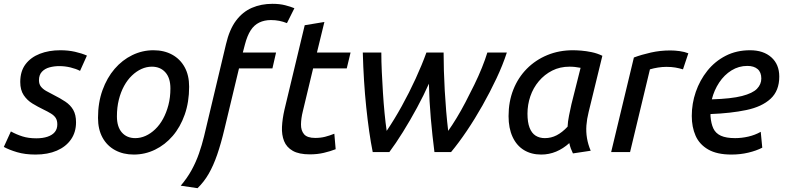

<svg xmlns="http://www.w3.org/2000/svg" viewBox="-28 -796 4115 1005"><path d="M158 13Q103 13 61 0.5Q19 -12 -8 -27L29 -108Q58 -92 89.5 -82Q121 -72 162 -72Q196 -72 221 -80.5Q246 -89 259 -105Q272 -121 272 -145Q272 -165 264 -178Q256 -191 239 -201.5Q222 -212 199 -223Q170 -237 142 -254Q114 -271 96 -298Q78 -325 78 -367Q78 -423 105.5 -459.5Q133 -496 180.5 -514.5Q228 -533 288 -533Q329 -533 364.5 -525Q400 -517 427 -505L391 -425Q370 -436 341 -443Q312 -450 282 -450Q256 -450 231.5 -443.5Q207 -437 191.5 -420.5Q176 -404 176 -376Q176 -356 186 -343Q196 -330 213.5 -320Q231 -310 251 -300Q287 -282 314 -264Q341 -246 355.5 -220.5Q370 -195 370 -156Q370 -104 343.5 -66Q317 -28 269.5 -7.5Q222 13 158 13Z M672 13Q617 13 574.5 -10Q532 -33 508.5 -76Q485 -119 485 -179Q485 -259 508.5 -324Q532 -389 572 -435.5Q612 -482 664.5 -507.5Q717 -533 775 -533Q831 -533 873 -510Q915 -487 938.5 -444.5Q962 -402 962 -342Q962 -262 939 -196.5Q916 -131 876 -84.5Q836 -38 783.5 -12.5Q731 13 672 13ZM680 -73Q708 -73 734.5 -85Q761 -97 784.5 -119.5Q808 -142 825.5 -174Q843 -206 853.5 -246Q864 -286 864 -333Q864 -388 837.5 -417.5Q811 -447 767 -447Q739 -447 712.5 -435Q686 -423 662.5 -400.5Q639 -378 621.5 -346Q604 -314 594 -274Q584 -234 584 -187Q584 -132 610 -102.5Q636 -73 680 -73Z M1006 189 918 176Q952 136 975 94Q998 52 1013.5 7.5Q1029 -37 1040 -82L1155 -565Q1173 -642 1207.5 -688Q1242 -734 1290.5 -755Q1339 -776 1398 -776Q1436 -776 1465 -768.5Q1494 -761 1513 -753L1474 -675Q1454 -683 1433.5 -687Q1413 -691 1390 -691Q1356 -691 1329 -678Q1302 -665 1284 -637Q1266 -609 1254 -563L1243 -521H1417L1398 -438H1223L1147 -121Q1129 -45 1109 13Q1089 71 1064.5 113.5Q1040 156 1006 189Z M1594 12Q1537 12 1504.5 -6.5Q1472 -25 1459 -57.5Q1446 -90 1448 -132Q1450 -174 1461 -222L1567 -664L1670 -681L1631 -521H1807L1787 -438H1611L1557 -213Q1548 -177 1547.5 -145Q1547 -113 1563.5 -93.5Q1580 -74 1622 -74Q1650 -74 1673.5 -80Q1697 -86 1722 -96L1729 -15Q1701 -4 1667 4Q1633 12 1594 12Z M1923 0Q1913 -49 1904.5 -108.5Q1896 -168 1889 -235Q1882 -302 1877.5 -374Q1873 -446 1871 -521H1968Q1968 -474 1970.5 -420Q1973 -366 1976.5 -310.5Q1980 -255 1985 -203.5Q1990 -152 1996 -111Q2036 -170 2075 -240.5Q2114 -311 2147.5 -384Q2181 -457 2204 -521H2294Q2294 -477 2295.5 -426Q2297 -375 2300 -321.5Q2303 -268 2307.5 -214.5Q2312 -161 2318 -111Q2338 -139 2361.5 -177.5Q2385 -216 2408.5 -261Q2432 -306 2454.5 -352Q2477 -398 2494.5 -441.5Q2512 -485 2523 -521H2625Q2604 -456 2570.5 -385Q2537 -314 2497.5 -244Q2458 -174 2415.5 -111Q2373 -48 2333 0H2246Q2235 -85 2227 -176.5Q2219 -268 2217 -358Q2191 -299 2155 -232.5Q2119 -166 2081 -105Q2043 -44 2010 0Z M2805 13Q2753 13 2714.5 -10.5Q2676 -34 2655 -79.5Q2634 -125 2634 -188Q2634 -264 2659 -327Q2684 -390 2729.5 -436Q2775 -482 2836.5 -507.5Q2898 -533 2971 -533Q2989 -533 3014.5 -531Q3040 -529 3069 -523Q3098 -517 3125 -504L3053 -209Q3044 -173 3041.5 -139.5Q3039 -106 3044.5 -73Q3050 -40 3064 -7L2971 7Q2965 -5 2960 -18.5Q2955 -32 2952 -47Q2920 -18 2883 -2.5Q2846 13 2805 13ZM2824 -73Q2857 -73 2886 -88Q2915 -103 2943 -133Q2944 -159 2950.5 -191Q2957 -223 2963 -250L3011 -441Q2995 -444 2981.5 -445.5Q2968 -447 2953 -447Q2903 -447 2862.5 -426.5Q2822 -406 2792.5 -371Q2763 -336 2748 -292Q2733 -248 2733 -201Q2733 -156 2744 -127.5Q2755 -99 2775.5 -86Q2796 -73 2824 -73Z M3171 0 3290 -495Q3330 -510 3379 -521Q3428 -532 3481 -532Q3504 -532 3529.5 -528.5Q3555 -525 3575 -517L3547 -433Q3527 -439 3507 -442.5Q3487 -446 3460 -446Q3439 -446 3416.5 -442.5Q3394 -439 3374 -433L3270 0Z M3801 13Q3725 13 3679 -13.5Q3633 -40 3613 -85.5Q3593 -131 3593 -189Q3593 -254 3614 -315Q3635 -376 3674.5 -425.5Q3714 -475 3770.5 -504Q3827 -533 3898 -533Q3968 -533 4009.5 -496Q4051 -459 4051 -395Q4051 -321 4005.5 -279Q3960 -237 3878.5 -220Q3797 -203 3691 -199Q3691 -196 3691 -193Q3691 -190 3691 -188Q3694 -149 3706 -123.5Q3718 -98 3745.5 -85.5Q3773 -73 3820 -73Q3854 -73 3889 -81Q3924 -89 3954 -106L3962 -23Q3931 -7 3889 3Q3847 13 3801 13ZM3698 -276Q3800 -279 3856 -293.5Q3912 -308 3934.5 -331.5Q3957 -355 3957 -385Q3957 -418 3937.5 -434.5Q3918 -451 3884 -451Q3839 -451 3801 -427.5Q3763 -404 3736.5 -364Q3710 -324 3698 -276Z"/></svg>

Font: Ubuntu Sans Medium
Style: Italic
Weight: 500
Italic angle: -13.5°
Designer: Dalton Maag Ltd
Foundry: Dalton Maag Ltd
Version: Version 1.006